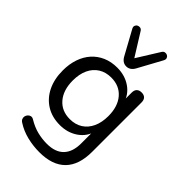

<svg xmlns="http://www.w3.org/2000/svg" viewBox="-278 -858 1143 1143"><g transform="rotate(45 293.5 -286.0)"><path d="M291.5 189Q238 189 187.5 176.5Q137 164 96 137.5Q84 130.5 80 120.5Q76 110.5 78.2 100.5Q80.5 90.5 87.5 82.8Q94.5 75 104.2 72.8Q114 70.5 124.5 76.5Q168.5 103 208.5 112.5Q248.5 122 287 122Q358 122 394.2 84.5Q430.5 47 430.5 -24.5V-136H440Q425.5 -78.5 376.8 -45Q328 -11.5 263.5 -11.5Q197 -11.5 148 -42Q99 -72.5 72.2 -127.2Q45.5 -182 45.5 -254Q45.5 -308.5 60.8 -352.8Q76 -397 104.5 -428.8Q133 -460.5 173.2 -478Q213.5 -495.5 263.5 -495.5Q329 -495.5 377.2 -462Q425.5 -428.5 439.5 -371.5L429 -359V-451Q429 -472 440 -482.8Q451 -493.5 470.5 -493.5Q490.5 -493.5 501.2 -482.8Q512 -472 512 -451V-35.5Q512 76 456 132.5Q400 189 291.5 189ZM280 -78.5Q326.5 -78.5 360 -100Q393.5 -121.5 411.8 -161Q430 -200.5 430 -254Q430 -334.5 389.5 -381.5Q349 -428.5 280 -428.5Q234 -428.5 200.2 -407.2Q166.5 -386 148.2 -347Q130 -308 130 -254Q130 -173.5 170.5 -126Q211 -78.5 280 -78.5ZM295.5 -538Q279.5 -538 267 -546.5Q254.5 -555 245.5 -571.5L163 -722Q156.5 -734 160 -743.5Q163.5 -753 172.2 -757.5Q181 -762 190.8 -760.2Q200.5 -758.5 207 -748.5L295.5 -606.5L384 -748.5Q390.5 -758.5 400.2 -760.2Q410 -762 418.8 -757.5Q427.5 -753 431 -743.5Q434.5 -734 428 -722L346 -571.5Q337 -555 324.2 -546.5Q311.5 -538 295.5 -538Z"/></g></svg>

Font: Nunito ExtraLight
Style: Regular
Weight: 200
Designer: Vernon Adams
Foundry: Vernon Adams
Version: Version 3.602;April 4, 2023;FontCreator 14.0.0.2856 64-bit